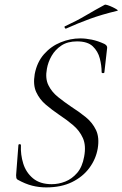

<svg xmlns="http://www.w3.org/2000/svg" viewBox="-20 -803 532 835"><path d="M181 12Q150 12 120 4.5Q90 -3 56 -22Q52 -25 51 -29.5Q50 -34 50 -41L60 -171Q60 -176 65.5 -176Q71 -176 71 -171Q69 -131 81 -92Q93 -53 123.5 -27.5Q154 -2 205 -2Q235 -2 264 -13.5Q293 -25 315.5 -51Q338 -77 346 -122Q355 -170 340.5 -202.5Q326 -235 297.5 -259Q269 -283 237 -304Q206 -325 179 -348Q152 -371 137.5 -402.5Q123 -434 131 -481Q141 -533 171.5 -567.5Q202 -602 244 -619Q286 -636 329 -636Q353 -636 379.5 -630.5Q406 -625 434 -612Q447 -605 446 -595L434 -489Q434 -485 428 -485Q422 -485 422 -489Q422 -518 414 -549Q406 -580 383.5 -601.5Q361 -623 315 -623Q274 -623 247 -605Q220 -587 204.5 -560Q189 -533 184 -504Q176 -462 190.5 -432.5Q205 -403 232.5 -381Q260 -359 291 -338Q324 -317 353 -293.5Q382 -270 397.5 -237.5Q413 -205 405 -157Q397 -111 368.5 -72.5Q340 -34 293 -11Q246 12 181 12ZM268 -679Q264 -677 261.5 -682.5Q259 -688 263 -689Q313 -712 353.5 -736Q394 -760 435 -782Q438 -784 448.5 -780.5Q459 -777 470.5 -771.5Q482 -766 488.5 -761.5Q495 -757 490 -756Q423 -740 371 -721Q319 -702 268 -679Z"/></svg>

Font: Cormorant Light Light
Style: Italic
Weight: 300
Italic angle: -10°
Version: Version 4.000